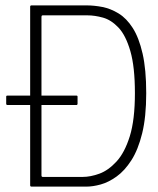

<svg xmlns="http://www.w3.org/2000/svg" viewBox="-20 -693 588 713"><path d="M523 -347Q523 -259 508 -198Q493 -137 468 -98Q443 -59 413 -37.5Q383 -16 354 -8Q325 0 301 0H97Q92 0 92 -5V-668Q92 -673 97 -673H301Q330 -673 360.5 -667Q391 -661 420.5 -643Q450 -625 473 -589Q496 -553 509.5 -494Q523 -435 523 -347ZM481 -347Q481 -445 464 -503.5Q447 -562 420 -590.5Q393 -619 362.5 -627.5Q332 -636 305 -636H139Q136 -636 135 -634.5Q134 -633 134 -631V-41Q134 -39 135 -37.5Q136 -36 139 -36H287Q316 -36 349 -48Q382 -60 412.5 -93Q443 -126 462 -187Q481 -248 481 -347ZM8 -303Q5 -303 4 -304.5Q3 -306 3 -307V-334Q3 -336 4 -337Q5 -338 8 -338H264Q266 -338 267 -337Q268 -336 268 -334V-307Q268 -306 267 -304.5Q266 -303 264 -303Z"/></svg>

Font: Glory Thin ExtraLight
Style: Regular
Weight: 250
Version: Version 1.011